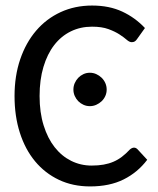

<svg xmlns="http://www.w3.org/2000/svg" viewBox="-20 -669 573 696"><path d="M32.7 0ZM465.8 -133.8Q472.7 -133.8 478.5 -127.9L513.7 -89.8Q479 -43.9 428.2 -18.6Q377.4 6.8 306.6 6.8Q244.1 6.8 193.6 -17.1Q143.1 -41 107.2 -84.2Q71.3 -127.4 52 -187.7Q32.7 -248 32.7 -320.8Q32.7 -393.6 53.2 -453.9Q73.7 -514.2 110.8 -557.6Q147.9 -601.1 199.7 -625Q251.5 -648.9 314 -648.9Q376 -648.9 423.1 -627Q470.2 -605 505.4 -567.4L476.1 -526.4Q473.1 -522 468.8 -519Q464.4 -516.1 457.5 -516.1Q449.2 -516.1 439.2 -524.9Q429.2 -533.7 413.1 -544.2Q397 -554.7 373 -563.5Q349.1 -572.3 313.5 -572.3Q271.5 -572.3 236.6 -555.2Q201.7 -538.1 176.5 -505.6Q151.4 -473.1 137.5 -426.5Q123.5 -379.9 123.5 -320.8Q123.5 -261.2 138.2 -214.4Q152.8 -167.5 178.2 -135.3Q203.6 -103 238 -85.9Q272.5 -68.8 312 -68.8Q336.4 -68.8 355.7 -72.3Q375 -75.7 391.4 -82.8Q407.7 -89.8 422.1 -100.8Q436.5 -111.8 450.7 -127Q458.5 -133.8 465.8 -133.8ZM366.7 -344.2Q366.7 -332 361.8 -321Q356.9 -310.1 348.4 -302Q339.8 -293.9 328.9 -289.1Q317.9 -284.2 305.7 -284.2Q293.5 -284.2 282.7 -289.1Q272 -293.9 263.9 -302Q255.9 -310.1 251 -321Q246.1 -332 246.1 -344.2Q246.1 -356.9 251 -367.9Q255.9 -378.9 263.9 -387.2Q272 -395.5 282.7 -400.4Q293.5 -405.3 305.7 -405.3Q317.9 -405.3 328.9 -400.4Q339.8 -395.5 348.4 -387.2Q356.9 -378.9 361.8 -367.9Q366.7 -356.9 366.7 -344.2Z"/></svg>

Font: Carlito
Style: Regular
Weight: 400
Designer: Lukasz Dziedzic
Foundry: tyPoland Lukasz Dziedzic
Version: Version 1.103; Beta1; all basic design good, some composites